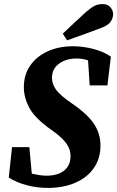

<svg xmlns="http://www.w3.org/2000/svg" viewBox="-20 -903 575 942"><path d="M23 -32 39 -181H124L136 -51Q154 -47 172.5 -44Q191 -41 207 -41Q263 -41 294.5 -66Q326 -91 326 -137Q326 -156 319 -174.5Q312 -193 292.5 -215Q273 -237 233 -265Q153 -321 125 -372Q97 -423 97 -475Q97 -536 128 -581Q159 -626 213.5 -651Q268 -676 338 -676Q389 -676 439.5 -662.5Q490 -649 524 -625L507 -484H420L412 -607Q385 -616 356 -616Q304 -616 269.5 -590.5Q235 -565 235 -521Q235 -491 255 -463Q275 -435 332 -396Q411 -342 442 -294Q473 -246 473 -189Q473 -125 440 -78Q407 -31 348.5 -6Q290 19 215 19Q161 19 110.5 5.5Q60 -8 23 -32ZM288 -738Q317 -765 346 -792.5Q375 -820 404 -846Q430 -868 446.5 -875.5Q463 -883 484 -883Q508 -883 521.5 -867.5Q535 -852 535 -833Q535 -816 523.5 -797.5Q512 -779 474 -765Q433 -750 391.5 -734.5Q350 -719 309 -705Z"/></svg>

Font: Source Serif Pro
Style: Bold Italic
Weight: 700
Italic angle: -12°
Designer: Frank Grießhammer
Foundry: Adobe Systems Incorporated
Version: Version 3.001;hotconv 1.0.111;makeotfexe 2.5.65597